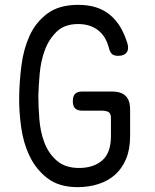

<svg xmlns="http://www.w3.org/2000/svg" viewBox="-20 -761 640 791"><path d="M437 -275Q437 -293 427.5 -299Q418 -305 399 -305H320Q299 -305 289.5 -314.5Q280 -324 280 -344Q280 -365 289.5 -374.5Q299 -384 320 -384H441Q479 -384 497.5 -366Q516 -348 516 -309V-200Q516 -146 499.5 -106.5Q483 -67 454.5 -41.5Q426 -16 386 -3Q346 10 300 10Q224 10 176.5 -26Q129 -62 102.5 -117Q76 -172 67 -238Q58 -304 59 -364Q60 -426 68.5 -492.5Q77 -559 102 -614Q127 -669 175 -705Q223 -741 302 -741Q344 -741 376.5 -730.5Q409 -720 433.5 -699.5Q458 -679 475.5 -650Q493 -621 505 -582Q512 -558 501.5 -544.5Q491 -531 467 -531Q451 -531 442.5 -537.5Q434 -544 429 -562Q417 -611 384 -636.5Q351 -662 302 -662Q246 -662 213.5 -630.5Q181 -599 164.5 -554Q148 -509 143.5 -457.5Q139 -406 138 -366Q138 -323 142 -271Q146 -219 162.5 -174.5Q179 -130 213.5 -99.5Q248 -69 306 -69Q365 -69 401 -100Q437 -131 437 -200Z"/></svg>

Font: Maple Mono Light
Style: Regular
Weight: 300
Monospace: yes
Designer: subframe7536
Version: Version 7.000